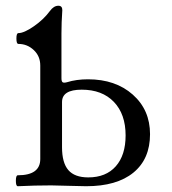

<svg xmlns="http://www.w3.org/2000/svg" viewBox="-20 -645 597 668"><path d="M42 2.9Q35.2 2.9 35.2 -16.1Q35.2 -35.2 42 -35.2Q120.1 -35.2 120.1 -91.8V-417Q120.1 -449.7 97.4 -470.9Q74.7 -492.2 43.9 -492.2Q37.1 -492.2 37.1 -511Q37.1 -529.8 43.9 -529.8Q63.5 -529.8 97.7 -553.5Q131.8 -577.1 153.8 -606.9Q167 -625 183.1 -625Q196.8 -625 196.8 -609.9Q193.8 -566.4 193.8 -528.8V-373Q193.8 -361.8 197.8 -358.9Q201.7 -356 212.9 -358.9Q245.6 -369.1 286.1 -369.1Q381.8 -369.1 441.9 -315.9Q502 -262.7 502 -178.2Q502 -91.8 444.1 -44.4Q386.2 2.9 279.8 2.9Q259.3 2.9 219 1.5Q178.7 0 158.2 0Q100.6 0 42 2.9ZM287.1 -27.8Q348.6 -27.8 382.8 -66.4Q417 -105 417 -173.8Q417 -248 376.2 -290.5Q335.4 -333 264.2 -333Q195.8 -333 195.8 -290V-132.8Q195.8 -78.6 217.8 -53.2Q239.7 -27.8 287.1 -27.8Z"/></svg>

Font: Junicode SmCond
Style: Regular
Weight: 400
Width: 4
Designer: Peter S. Baker
Version: Version 2.206